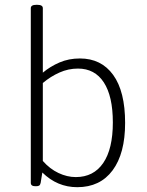

<svg xmlns="http://www.w3.org/2000/svg" viewBox="-20 -772 609 798"><path d="M301 6Q218 6 156 -55Q154 -45 152.5 -34Q151 -23 149 -12Q147 -3 142.5 -0.5Q138 2 130 2H127Q108 2 108 -12V-738Q108 -752 131 -752H135Q158 -752 158 -738V-470Q189 -496 227.5 -512.5Q266 -529 312 -529Q401 -529 450.5 -460.5Q500 -392 500 -261Q500 -134 448 -64Q396 6 301 6ZM295 -36Q369 -36 409 -94.5Q449 -153 449 -263Q449 -372 411.5 -429.5Q374 -487 304 -487Q264 -487 227 -470.5Q190 -454 158 -427V-103Q187 -70 223 -53Q259 -36 295 -36Z"/></svg>

Font: Asap ExtraLight
Style: Regular
Weight: 200
Designer: Pablo Cosgaya
Foundry: Omnibus-Type
Version: Version 3.001; ttfautohint (v1.8.4.7-5d5b)